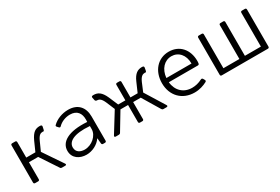

<svg xmlns="http://www.w3.org/2000/svg" viewBox="45 -1190 2801 1920"><g transform="rotate(-30 1445.5 -229.5)"><path d="M307.6 -242.2 352.5 -341.8C377.9 -398.4 398.4 -407.2 423.8 -407.2C426.8 -407.2 429.7 -407.2 431.6 -406.2C436.5 -406.2 440.4 -410.2 442.4 -419.9L449.2 -452.1C451.2 -461.9 447.3 -468.8 437.5 -470.7C433.6 -471.7 429.7 -471.7 425.8 -471.7C377.9 -471.7 342.8 -454.1 305.7 -373L257.8 -265.6H152.3V-444.3C152.3 -454.1 146.5 -460 136.7 -460H101.6C91.8 -460 85.9 -454.1 85.9 -444.3V-15.6C85.9 -5.9 91.8 0 101.6 0H136.7C146.5 0 152.3 -5.9 152.3 -15.6V-211.9H258.8L392.6 -9.8C397.5 -2 403.3 0 411.1 0H449.2C461.9 0 465.8 -7.8 459 -18.6Z M752 -470.7C682.6 -470.7 613.3 -443.4 570.3 -400.4C563.5 -394.5 564.5 -387.7 571.3 -379.9L585.9 -364.3C592.8 -356.4 600.6 -357.4 607.4 -364.3C640.6 -398.4 691.4 -419.9 744.1 -419.9C827.1 -419.9 860.4 -366.2 859.4 -296.9L858.4 -269.5C645.5 -284.2 542 -217.8 542 -117.2C542 -31.2 613.3 11.7 691.4 11.7C758.8 11.7 827.1 -23.4 862.3 -76.2H864.3L870.1 -14.6C871.1 -4.9 877 0 886.7 0H908.2C918 0 923.8 -5.9 923.8 -15.6V-293.9C923.8 -401.4 864.3 -470.7 752 -470.7ZM700.2 -42C654.3 -42 605.5 -62.5 605.5 -120.1C605.5 -184.6 676.8 -235.4 861.3 -220.7V-185.5C861.3 -110.4 782.2 -42 700.2 -42Z M1490.2 -244.1 1531.2 -341.8C1555.7 -397.5 1578.1 -407.2 1603.5 -407.2C1607.4 -407.2 1609.4 -407.2 1611.3 -406.2C1616.2 -405.3 1620.1 -410.2 1622.1 -419.9L1627.9 -452.1C1629.9 -460.9 1626 -469.7 1616.2 -470.7C1613.3 -471.7 1609.4 -471.7 1605.5 -471.7C1557.6 -471.7 1518.6 -450.2 1485.4 -373L1438.5 -265.6H1355.5V-444.3C1355.5 -454.1 1349.6 -460 1339.8 -460H1312.5C1302.7 -460 1296.9 -454.1 1296.9 -444.3V-265.6H1213.9L1168 -373C1133.8 -450.2 1095.7 -471.7 1046.9 -471.7C1043 -471.7 1038.1 -471.7 1034.2 -470.7C1025.4 -468.8 1022.5 -461.9 1024.4 -452.1L1031.2 -419.9C1033.2 -410.2 1048.8 -407.2 1048.8 -407.2C1075.2 -407.2 1096.7 -397.5 1121.1 -341.8L1162.1 -244.1L1022.5 -18.6C1015.6 -7.8 1020.5 0 1033.2 0H1069.3C1077.1 0 1084 -3.9 1087.9 -10.7L1209 -211.9H1296.9V-15.6C1296.9 -5.9 1302.7 0 1312.5 0H1339.8C1349.6 0 1355.5 -5.9 1355.5 -15.6V-211.9H1443.4L1564.5 -10.7C1568.4 -3.9 1575.2 0 1583 0H1619.1C1631.8 0 1636.7 -7.8 1629.9 -18.6Z M2117.2 -249C2117.2 -377.9 2039.1 -470.7 1914.1 -470.7C1787.1 -470.7 1699.2 -370.1 1699.2 -230.5C1699.2 -85.9 1795.9 13.7 1938.5 13.7C1994.1 13.7 2043.9 -2.9 2082 -23.4C2090.8 -28.3 2092.8 -36.1 2087.9 -44.9L2077.1 -63.5C2072.3 -71.3 2064.5 -73.2 2055.7 -69.3C2015.6 -48.8 1978.5 -40 1939.5 -40C1841.8 -40 1773.4 -104.5 1763.7 -205.1H2098.6C2107.4 -205.1 2114.3 -210 2115.2 -219.7C2117.2 -230.5 2117.2 -240.2 2117.2 -249ZM2053.7 -253.9H1763.7C1772.5 -352.5 1834 -418 1915 -418C1994.1 -418 2054.7 -354.5 2053.7 -253.9Z M2241.2 -444.3V-15.6C2241.2 -5.9 2247.1 0 2256.8 0H2789.1C2798.8 0 2804.7 -5.9 2804.7 -15.6V-444.3C2804.7 -454.1 2798.8 -460 2789.1 -460H2754.9C2745.1 -460 2739.3 -454.1 2739.3 -444.3V-53.7H2554.7V-444.3C2554.7 -454.1 2548.8 -460 2539.1 -460H2506.8C2497.1 -460 2491.2 -454.1 2491.2 -444.3V-53.7H2306.6V-444.3C2306.6 -454.1 2300.8 -460 2291 -460H2256.8C2247.1 -460 2241.2 -454.1 2241.2 -444.3Z"/></g></svg>

Font: Ed Sans Neue Light
Style: Regular
Weight: 300
Designer: Stephen Hutchings
Version: Version 1.004;PS 001.004;hotconv 1.0.88;makeotf.lib2.5.64775